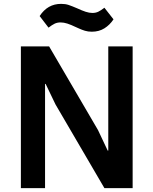

<svg xmlns="http://www.w3.org/2000/svg" viewBox="-20 -973 793 993"><path d="M372 -833Q347 -845 328.5 -851Q310 -857 293 -857Q276 -857 262.5 -850.5Q249 -844 231 -830L185 -890Q226 -953 296 -953Q318 -953 334.5 -947.5Q351 -942 379 -930Q405 -918 423.5 -912Q442 -906 458 -906Q475 -906 488.5 -912.5Q502 -919 520 -933L567 -873Q548 -844 520 -826.5Q492 -809 455 -809Q435 -809 419 -814Q403 -819 390 -825Q377 -831 372 -833ZM213 0H88V-733H234L487 -300L537 -194H540V-733H666V0H520L267 -433L216 -539H213Z"/></svg>

Font: IBM Plex Sans JP SemiBold
Style: Regular
Weight: 600
Designer: Mike Abbink; Paul van der Laan; Pieter van Rosmalen; Wujin Sim; Yejin Wi; Jinhee Kim; Boomi Park; Yona Kim; Kichan Ma
Foundry: Sandoll Inc.
Version: Version 1.001